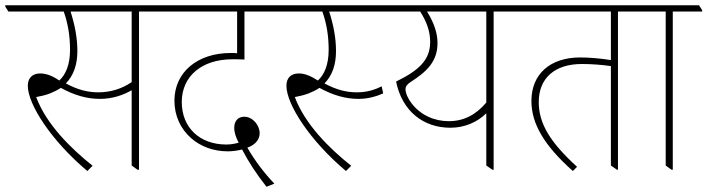

<svg xmlns="http://www.w3.org/2000/svg" viewBox="-42 -642 2697 732"><path d="M291 10 311 -10C227 -77 134 -169 96 -272C113 -275 131 -279 149 -286C164 -292 178 -299 190 -307C241 -279 289 -265 339 -265C386 -265 427 -279 460 -298V-11L482 5H488V-598H599V-603L588 -622H-22V-617L-10 -598H201C218 -550 225 -502 225 -452C225 -396 209 -358 184 -335C158 -353 134 -362 111 -362C82 -362 64 -345 64 -315C64 -244 154 -105 291 10ZM253 -447C253 -498 243 -548 227 -598H460V-329C424 -304 380 -290 333 -290C294 -290 255 -299 209 -324C239 -354 253 -397 253 -447Z M974 70 1004 58C969 22 931 -27 901 -79C927 -88 948 -107 948 -134C948 -164 922 -197 889 -197C865 -197 851 -180 851 -155C851 -136 858 -117 868 -98C854 -94 838 -91 821 -91C719 -91 651 -156 651 -253C651 -352 728 -416 844 -416C861 -416 872 -416 890 -415V-598H1009V-603L997 -622H555V-617L567 -598H862V-439C855 -440 846 -440 838 -440C711 -440 623 -367 623 -258C623 -200 647 -150 687 -115C722 -84 771 -65 827 -65C845 -65 864 -68 881 -72C906 -24 936 22 974 70Z M1277 10 1297 -10C1212 -77 1120 -170 1082 -272C1099 -275 1116 -279 1135 -286C1150 -292 1164 -299 1176 -307C1227 -279 1275 -265 1325 -265C1362 -265 1394 -275 1419 -286L1413 -313C1386 -299 1355 -290 1319 -290C1280 -290 1241 -299 1195 -324C1225 -354 1239 -396 1239 -447C1239 -499 1229 -548 1213 -598H1428V-603L1417 -622H964V-617L976 -598H1187C1204 -550 1211 -503 1211 -452C1211 -396 1195 -358 1170 -335C1145 -351 1121 -362 1098 -362C1067 -362 1050 -345 1050 -315C1050 -244 1140 -105 1277 10Z M1675 -155C1731 -155 1778 -177 1812 -210V-11L1835 5H1840V-598H1952V-603L1940 -622H1401V-617L1413 -598H1560C1584 -560 1598 -524 1598 -482C1598 -414 1556 -374 1468 -331C1491 -219 1571 -155 1675 -155ZM1528 -247C1513 -266 1504 -287 1504 -302C1504 -313 1511 -321 1523 -329C1585 -369 1626 -407 1626 -478C1626 -518 1611 -558 1586 -598H1812V-251C1772 -204 1726 -180 1669 -180C1614 -180 1562 -203 1528 -247Z M2142 10 2158 -6C2055 -100 2012 -171 2012 -253C2012 -344 2073 -398 2176 -398C2213 -398 2253 -395 2287 -390V-11L2310 5H2314V-598H2426V-603L2414 -622H1907V-617L1919 -598H2287V-413C2250 -419 2205 -423 2170 -423C2056 -423 1984 -360 1984 -257C1984 -170 2033 -87 2142 10Z M2518 5H2523V-598H2635V-603L2623 -622H2382V-617L2394 -598H2496V-11Z"/></svg>

Font: Noto Serif Devanagari SemiCondensed Thin
Style: Regular
Weight: 100
Width: 4
Designer: Universal Thirst, Indian Type Foundry and the Monotype Design Team
Foundry: Monotype Imaging Inc.
Version: Version 2.004